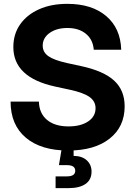

<svg xmlns="http://www.w3.org/2000/svg" viewBox="-20 -759 692 983"><path d="M329.6 11.7Q189.9 11.7 112.1 -54.2Q34.2 -120.1 34.2 -238.8H179.2Q180.7 -178.7 220.7 -145.3Q260.7 -111.8 330.6 -111.8Q393.1 -111.8 431.2 -137.2Q469.2 -162.6 469.2 -205.1Q469.2 -240.2 438.7 -262.2Q408.2 -284.2 338.9 -299.3L262.2 -315.9Q48.3 -362.3 48.3 -518.1Q48.3 -584.5 83 -634Q117.7 -683.6 179.7 -711.4Q241.7 -739.3 324.7 -739.3Q450.2 -739.3 523.7 -676.8Q597.2 -614.3 600.6 -504.4H460Q456.1 -556.2 419.9 -585.9Q383.8 -615.7 325.2 -615.7Q269.5 -615.7 234.1 -590.3Q198.7 -564.9 198.7 -525.4Q198.7 -491.7 228 -471.2Q257.3 -450.7 324.2 -436L394 -420.9Q510.3 -396 564.2 -346.4Q618.2 -296.9 618.2 -214.8Q618.2 -109.9 541 -49.1Q463.9 11.7 329.6 11.7ZM264.6 204.1V144H322.3Q365.2 144 365.2 115.2Q365.2 86.4 322.3 86.4H281.7L299.8 -21.5H356.9V39.1Q400.4 39.6 424.6 62Q448.7 84.5 448.7 119.6Q448.7 161.6 417.7 182.9Q386.7 204.1 332.5 204.1Z"/></svg>

Font: Inter Display
Style: Bold
Weight: 700
Designer: Rasmus Andersson
Foundry: rsms
Version: Version 4.001;git-9221beed3